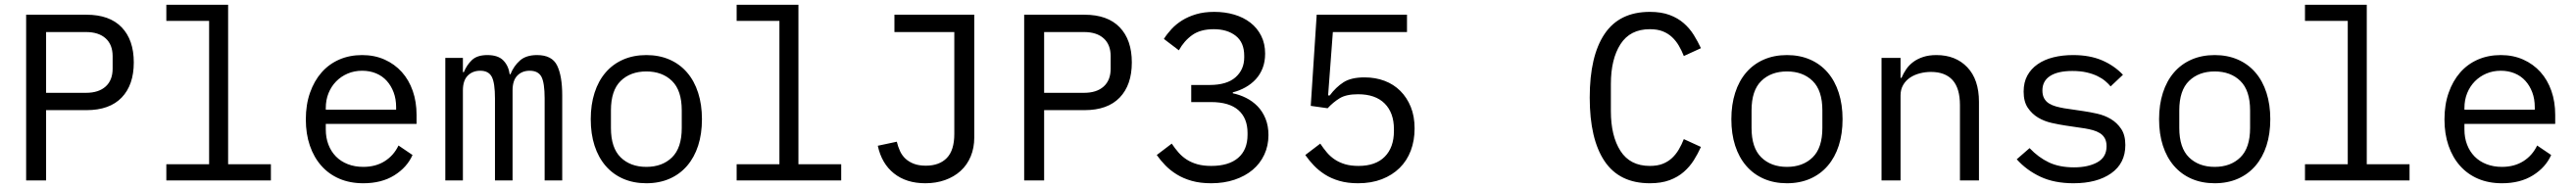

<svg xmlns="http://www.w3.org/2000/svg" viewBox="-20 -760 10840 792"><path d="M90 0V-698H344Q441 -698 492 -645Q543 -592 543 -497Q543 -402 492 -349Q441 -296 344 -296H174V0ZM174 -369H342Q395 -369 424.5 -395.5Q454 -422 454 -471V-523Q454 -572 424.5 -598.5Q395 -625 342 -625H174Z M680 -68H860V-672H680V-740H940V-68H1120V0H680Z M1509 12Q1453 12 1408.5 -7Q1364 -26 1332.5 -61.5Q1301 -97 1284 -146.5Q1267 -196 1267 -257Q1267 -319 1284.5 -369Q1302 -419 1333 -454.5Q1364 -490 1407.5 -509Q1451 -528 1504 -528Q1556 -528 1598.5 -509Q1641 -490 1671 -456.5Q1701 -423 1717 -377Q1733 -331 1733 -276V-238H1351V-214Q1351 -180 1362 -151Q1373 -122 1393.5 -101Q1414 -80 1443.5 -68.5Q1473 -57 1509 -57Q1561 -57 1599 -81Q1637 -105 1657 -147L1716 -107Q1693 -55 1639.5 -21.5Q1586 12 1509 12ZM1504 -462Q1471 -462 1443 -450Q1415 -438 1394.5 -417Q1374 -396 1362.5 -367.5Q1351 -339 1351 -305V-298H1647V-309Q1647 -343 1636.5 -371Q1626 -399 1607.5 -419.5Q1589 -440 1562.5 -451Q1536 -462 1504 -462Z M1854 0V-516H1928V-456H1932Q1944 -486 1966 -507Q1988 -528 2031 -528Q2076 -528 2098 -505.5Q2120 -483 2125 -447H2128Q2142 -482 2168 -505Q2194 -528 2240 -528Q2303 -528 2324.5 -484Q2346 -440 2346 -358V0H2272V-345Q2272 -411 2258.5 -436.5Q2245 -462 2209 -462Q2177 -462 2157 -441.5Q2137 -421 2137 -379V0H2063V-345Q2063 -411 2049.5 -436.5Q2036 -462 2001 -462Q1969 -462 1948.5 -441.5Q1928 -421 1928 -379V0Z M2700 12Q2646 12 2602.5 -7Q2559 -26 2528.5 -61.5Q2498 -97 2482 -146.5Q2466 -196 2466 -258Q2466 -319 2482 -369Q2498 -419 2528.5 -454.5Q2559 -490 2602.5 -509Q2646 -528 2700 -528Q2754 -528 2797.5 -509Q2841 -490 2871.5 -454.5Q2902 -419 2918 -369Q2934 -319 2934 -258Q2934 -196 2918 -146.5Q2902 -97 2871.5 -61.5Q2841 -26 2797.5 -7Q2754 12 2700 12ZM2700 -57Q2767 -57 2808 -97Q2849 -137 2849 -221V-295Q2849 -379 2808 -419Q2767 -459 2700 -459Q2633 -459 2592 -419Q2551 -379 2551 -295V-221Q2551 -137 2592 -97Q2633 -57 2700 -57Z M3080 -68H3260V-672H3080V-740H3340V-68H3520V0H3080Z M4080 -698V-181Q4080 -137 4065 -101Q4050 -65 4022.5 -40Q3995 -15 3957 -1.5Q3919 12 3874 12Q3794 12 3742 -29.5Q3690 -71 3674 -146L3754 -163Q3759 -142 3767.5 -123.5Q3776 -105 3790.5 -91.5Q3805 -78 3826 -70Q3847 -62 3876 -62Q3933 -62 3964.5 -94.5Q3996 -127 3996 -196V-625H3744V-698Z M4290 0V-698H4544Q4641 -698 4692 -645Q4743 -592 4743 -497Q4743 -402 4692 -349Q4641 -296 4544 -296H4374V0ZM4374 -369H4542Q4595 -369 4624.5 -395.5Q4654 -422 4654 -471V-523Q4654 -572 4624.5 -598.5Q4595 -625 4542 -625H4374Z M5070 -402Q5143 -402 5179.5 -434.5Q5216 -467 5216 -518V-525Q5216 -581 5180.5 -609Q5145 -637 5088 -637Q5032 -637 4997.5 -612.5Q4963 -588 4941 -548L4878 -596Q4891 -617 4910 -637.5Q4929 -658 4954.5 -674Q4980 -690 5013.5 -700Q5047 -710 5090 -710Q5135 -710 5174 -698.5Q5213 -687 5242 -664.5Q5271 -642 5287.5 -609Q5304 -576 5304 -534Q5304 -500 5293.5 -473Q5283 -446 5264.5 -426Q5246 -406 5221 -392Q5196 -378 5168 -371V-367Q5197 -361 5224 -347.5Q5251 -334 5272 -312.5Q5293 -291 5305.5 -260.5Q5318 -230 5318 -191Q5318 -146 5300.5 -108.5Q5283 -71 5251.5 -44.5Q5220 -18 5175.5 -3Q5131 12 5077 12Q5031 12 4995.5 2Q4960 -8 4932.5 -25Q4905 -42 4884.5 -63Q4864 -84 4848 -107L4911 -155Q4925 -134 4940 -117Q4955 -100 4974.5 -87.5Q4994 -75 5019 -68Q5044 -61 5077 -61Q5151 -61 5190.5 -95Q5230 -129 5230 -192V-200Q5230 -262 5191.5 -296Q5153 -330 5076 -330H4993V-402Z M5901 -625H5589L5569 -358H5576Q5602 -393 5634 -413.5Q5666 -434 5722 -434Q5768 -434 5806.5 -419.5Q5845 -405 5873 -377Q5901 -349 5917 -309.5Q5933 -270 5933 -219Q5933 -168 5917 -125.5Q5901 -83 5870 -52.5Q5839 -22 5795 -5Q5751 12 5695 12Q5651 12 5616.5 2Q5582 -8 5555.5 -25Q5529 -42 5509 -63Q5489 -84 5473 -107L5536 -155Q5550 -134 5564.5 -117Q5579 -100 5598 -87.5Q5617 -75 5641 -68Q5665 -61 5697 -61Q5769 -61 5807.5 -100Q5846 -139 5846 -208V-216Q5846 -285 5807 -324Q5768 -363 5695 -363Q5645 -363 5617.5 -346Q5590 -329 5567 -304L5496 -314L5521 -698H5901Z M6923 12Q6795 12 6732.5 -81Q6670 -174 6670 -349Q6670 -524 6732.5 -617Q6795 -710 6923 -710Q6971 -710 7006 -697Q7041 -684 7066 -662Q7091 -640 7108 -612.5Q7125 -585 7138 -557L7066 -524Q7057 -547 7045 -567.5Q7033 -588 7016.5 -603.5Q7000 -619 6977.5 -628Q6955 -637 6923 -637Q6840 -637 6799.5 -574Q6759 -511 6759 -406V-292Q6759 -187 6799.5 -124Q6840 -61 6923 -61Q6955 -61 6977.5 -70Q7000 -79 7016.5 -94.5Q7033 -110 7045 -130.5Q7057 -151 7066 -174L7138 -141Q7125 -112 7108 -85Q7091 -58 7066 -36Q7041 -14 7006 -1Q6971 12 6923 12Z M7500 12Q7446 12 7402.5 -7Q7359 -26 7328.5 -61.5Q7298 -97 7282 -146.5Q7266 -196 7266 -258Q7266 -319 7282 -369Q7298 -419 7328.5 -454.5Q7359 -490 7402.5 -509Q7446 -528 7500 -528Q7554 -528 7597.5 -509Q7641 -490 7671.5 -454.5Q7702 -419 7718 -369Q7734 -319 7734 -258Q7734 -196 7718 -146.5Q7702 -97 7671.5 -61.5Q7641 -26 7597.5 -7Q7554 12 7500 12ZM7500 -57Q7567 -57 7608 -97Q7649 -137 7649 -221V-295Q7649 -379 7608 -419Q7567 -459 7500 -459Q7433 -459 7392 -419Q7351 -379 7351 -295V-221Q7351 -137 7392 -97Q7433 -57 7500 -57Z M7898 0V-516H7978V-432H7982Q7990 -451 8002 -468.5Q8014 -486 8031.5 -499Q8049 -512 8073 -520Q8097 -528 8129 -528Q8210 -528 8259 -476.5Q8308 -425 8308 -331V0H8228V-317Q8228 -388 8197 -422.5Q8166 -457 8106 -457Q8082 -457 8059 -451Q8036 -445 8018 -433Q8000 -421 7989 -402Q7978 -383 7978 -358V0Z M8706 12Q8625 12 8566.5 -15.5Q8508 -43 8467 -89L8521 -136Q8558 -97 8602 -76Q8646 -55 8708 -55Q8768 -55 8806.5 -76.5Q8845 -98 8845 -144Q8845 -164 8837.5 -177.5Q8830 -191 8817 -199Q8804 -207 8788 -211.5Q8772 -216 8754 -219L8673 -231Q8646 -235 8614.5 -242Q8583 -249 8557 -264.5Q8531 -280 8513.5 -306Q8496 -332 8496 -374Q8496 -413 8511.5 -441.5Q8527 -470 8555 -489.5Q8583 -509 8621 -518.5Q8659 -528 8704 -528Q8774 -528 8825.5 -506Q8877 -484 8914 -445L8862 -396Q8853 -407 8839.5 -418.5Q8826 -430 8806.5 -439.5Q8787 -449 8761 -455Q8735 -461 8701 -461Q8640 -461 8607.5 -440Q8575 -419 8575 -379Q8575 -359 8582.5 -345.5Q8590 -332 8603 -324Q8616 -316 8632.5 -311.5Q8649 -307 8666 -304L8747 -292Q8775 -288 8806 -281Q8837 -274 8863 -258.5Q8889 -243 8906.5 -217Q8924 -191 8924 -149Q8924 -72 8864.5 -30Q8805 12 8706 12Z M9300 12Q9246 12 9202.5 -7Q9159 -26 9128.5 -61.5Q9098 -97 9082 -146.5Q9066 -196 9066 -258Q9066 -319 9082 -369Q9098 -419 9128.5 -454.5Q9159 -490 9202.5 -509Q9246 -528 9300 -528Q9354 -528 9397.5 -509Q9441 -490 9471.5 -454.5Q9502 -419 9518 -369Q9534 -319 9534 -258Q9534 -196 9518 -146.5Q9502 -97 9471.5 -61.5Q9441 -26 9397.5 -7Q9354 12 9300 12ZM9300 -57Q9367 -57 9408 -97Q9449 -137 9449 -221V-295Q9449 -379 9408 -419Q9367 -459 9300 -459Q9233 -459 9192 -419Q9151 -379 9151 -295V-221Q9151 -137 9192 -97Q9233 -57 9300 -57Z M9680 -68H9860V-672H9680V-740H9940V-68H10120V0H9680Z M10509 12Q10453 12 10408.5 -7Q10364 -26 10332.5 -61.5Q10301 -97 10284 -146.5Q10267 -196 10267 -257Q10267 -319 10284.5 -369Q10302 -419 10333 -454.5Q10364 -490 10407.5 -509Q10451 -528 10504 -528Q10556 -528 10598.5 -509Q10641 -490 10671 -456.5Q10701 -423 10717 -377Q10733 -331 10733 -276V-238H10351V-214Q10351 -180 10362 -151Q10373 -122 10393.5 -101Q10414 -80 10443.5 -68.5Q10473 -57 10509 -57Q10561 -57 10599 -81Q10637 -105 10657 -147L10716 -107Q10693 -55 10639.5 -21.5Q10586 12 10509 12ZM10504 -462Q10471 -462 10443 -450Q10415 -438 10394.5 -417Q10374 -396 10362.5 -367.5Q10351 -339 10351 -305V-298H10647V-309Q10647 -343 10636.5 -371Q10626 -399 10607.5 -419.5Q10589 -440 10562.5 -451Q10536 -462 10504 -462Z"/></svg>

Font: PlemolJP35 Console
Style: Regular
Weight: 400
Version: v2.0.3; ttfautohint (v1.8.4.7-5d5b-dirty) -l 6 -r 45 -G 200 